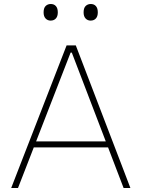

<svg xmlns="http://www.w3.org/2000/svg" viewBox="-20 -940 708 960"><path d="M36 0Q58.5 -58 83 -121.2Q107.5 -184.5 130 -242L225 -486.5Q250.5 -552 271.2 -605.5Q292 -659 313 -713H359Q380 -658.5 400.2 -605.5Q420.5 -552.5 446 -486L540 -240.5Q562.5 -181.5 586.5 -119.2Q610.5 -57 632 0H598Q572.5 -67 545.2 -138Q518 -209 494 -272L339 -677H333L177 -275.5Q151.5 -210 124 -138.8Q96.5 -67.5 70 0ZM137 -203V-233H532V-203ZM433 -837Q418 -837 408 -847.5Q398 -858 398 -878Q398 -900 408.2 -910Q418.5 -920 434 -920Q450 -920 459.5 -909.5Q469 -899 469 -878Q469 -858 459.2 -847.5Q449.5 -837 433 -837ZM233 -837Q218 -837 208 -847.5Q198 -858 198 -878Q198 -900 208.2 -910Q218.5 -920 234 -920Q250 -920 259.5 -909.5Q269 -899 269 -878Q269 -858 259.2 -847.5Q249.5 -837 233 -837Z"/></svg>

Font: Commissioner Thin
Style: Regular
Weight: 100
Designer: Kostas Bartsokas
Foundry: Kostas Bartsokas
Version: Version 1.001;gftools[0.9.23]